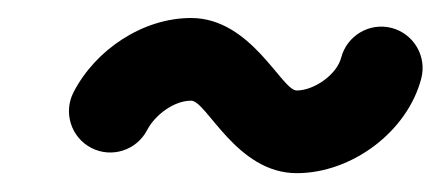

<svg xmlns="http://www.w3.org/2000/svg" viewBox="-20 -338 480 209"><path d="M140.1 -196.3C148.5 -212.6 169.1 -228.4 188 -228.4C205 -228.4 237.2 -149.5 303 -149.5C362.8 -149.5 423.5 -194.5 438.6 -252.7C444.8 -276.8 430.3 -301.3 406.3 -307.6C382.2 -313.8 357.7 -299.3 351.4 -275.3C346.6 -256.7 321.8 -239.5 303 -239.5C286.5 -239.5 253.6 -318.4 188 -318.4C135.4 -318.4 84 -283.9 60.1 -237.7C48.7 -215.6 57.3 -188.4 79.4 -177C101.5 -165.6 128.6 -174.3 140.1 -196.3Z"/></svg>

Font: FRB American Cursive Guidelines Arrows Black
Style: Bold Italic
Weight: 900
Italic angle: -25°
Version: Version 2.0;Modular Font Editor K font №1